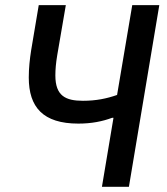

<svg xmlns="http://www.w3.org/2000/svg" viewBox="-20 -718 640 738"><path d="M371.8 0H475.5L592.3 -698.2H488.3L430 -353C390.3 -339.1 349.4 -330.6 298.7 -330.6C232.2 -330.6 192.8 -349.4 192.8 -427.9C192.8 -451.3 195 -475.5 199.9 -505.3L233 -698.2H128.9L99.8 -525.2C94.5 -491.5 90.6 -456 90.6 -420.1C90.6 -306.1 145.2 -242.9 281.2 -242.9C332 -242.9 373.9 -251.4 411.2 -265.3H416.2Z"/></svg>

Font: Margiela Mono Italic Medium It
Style: Regular
Weight: 500
Designer: Mike Abbink, Paul van der Laan, Pieter van Rosmalen
Foundry: Bold Monday
Version: Version 2.003 2021